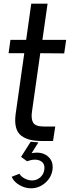

<svg xmlns="http://www.w3.org/2000/svg" viewBox="-20 -770 382 1050"><path d="M210 1Q172.4 1 145.3 -5.4Q118.2 -11.7 96.7 -27.6Q75.2 -43.5 67.4 -74Q59.6 -104.5 65.9 -148.9L112.8 -479H26.9L37.1 -551.8H123L150.9 -750H240.2L211.9 -551.8H341.8L331.1 -478L200.2 -479L154.8 -159.2Q148.9 -118.7 161.9 -98.4Q174.8 -78.1 221.2 -78.1H282.2L270 1ZM152.8 67.9Q206.5 57.1 240 83.7Q273.4 110.4 267.1 158.2Q261.2 200.7 227.1 230.2Q192.9 259.8 149.9 259.8Q116.2 259.8 85.4 241.5Q54.7 223.1 43.9 196.8L85.9 180.2Q95.2 195.8 115.2 206.3Q135.3 216.8 155.8 216.8Q180.7 216.8 200 200Q219.2 183.1 222.2 158.2Q227.5 123 200 109.4Q172.4 95.7 127.9 111.8L95.2 87.9L147.9 4.9L189.9 8.8Z"/></svg>

Font: Oakes Grotesk
Style: Italic
Weight: 400
Italic angle: -8°
Designer: Samuel Oakes
Foundry: Samuel Oakes
Version: Version 1.000;PS 001.000;hotconv 1.0.88;makeotf.lib2.5.64775